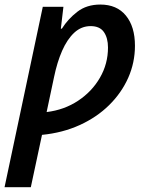

<svg xmlns="http://www.w3.org/2000/svg" viewBox="-47 -570 648 831"><path d="M-27.3 240.2 138.2 -540.5H227.5L216.3 -445.8H220.7Q247.1 -487.8 287.6 -519Q328.1 -550.3 387.2 -550.3Q459 -550.3 498 -502.4Q537.1 -454.6 537.1 -372.1Q537.1 -299.3 508.1 -233.6Q479 -168 425.5 -115.2Q372.1 -62.5 298.1 -28.8Q224.1 4.9 134.8 13.7L86.4 240.2ZM154.8 -85Q231 -94.2 291 -134Q351.1 -173.8 385.7 -233.9Q420.4 -293.9 420.4 -364.3Q420.4 -405.8 402.6 -431.4Q384.8 -457 345.2 -457Q305.2 -457 274.4 -428.5Q243.7 -399.9 221.9 -350.3Q200.2 -300.8 187 -236.8Z"/></svg>

Font: Open Sans SemiBold
Style: Italic
Weight: 600
Italic angle: -12°
Designer: Monotype Design Team
Foundry: Monotype Imaging Inc.
Version: Version 3.003; ttfautohint (v1.8.4)